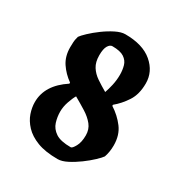

<svg xmlns="http://www.w3.org/2000/svg" viewBox="-141 -664 730 776"><g transform="rotate(30 224.0 -276.0)"><path d="M222 -563Q304 -563 348.5 -525Q393 -487 393 -432Q393 -381 371 -347.5Q349 -314 321 -291V-286Q357 -263 381.5 -230.5Q406 -198 406 -150Q406 -134 403.5 -119.5Q401 -105 397 -94Q391 -85 372.5 -67.5Q354 -50 329.5 -32Q305 -14 280.5 -1.5Q256 11 237 11Q179 11 141.5 -3.5Q104 -18 82 -41.5Q60 -65 51 -91.5Q42 -118 42 -143Q42 -222 126 -277V-282Q95 -304 75 -334Q55 -364 55 -406Q55 -434 58 -446Q61 -458 61 -458Q67 -467 85.5 -484.5Q104 -502 128.5 -520Q153 -538 178 -550.5Q203 -563 222 -563ZM201 -495Q190 -495 181.5 -481Q173 -467 173 -437Q173 -405 186 -384.5Q199 -364 220.5 -349.5Q242 -335 268 -320Q274 -336 279.5 -360.5Q285 -385 285 -410Q285 -432 279.5 -451.5Q274 -471 256 -483Q238 -495 201 -495ZM150 -161Q150 -136 157.5 -112Q165 -88 188 -72.5Q211 -57 259 -57Q266 -57 277 -77Q288 -97 288 -129Q288 -157 272 -177Q256 -197 230.5 -213Q205 -229 175 -246Q167 -233 158.5 -208.5Q150 -184 150 -161Z"/></g></svg>

Font: Grenze Gotisch SemiBold
Style: Regular
Weight: 600
Designer: Renata Polastri
Foundry: Omnibus-Type
Version: Version 1.001